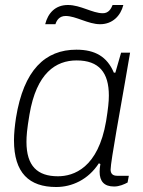

<svg xmlns="http://www.w3.org/2000/svg" viewBox="-20 -737 571 769"><path d="M161 -640H202C207 -656 218 -673 243 -673C284 -673 333 -640 381 -640C430 -640 463 -673 474 -717H431C425 -702 415 -684 392 -684C350 -684 303 -717 252 -717C201 -717 172 -684 161 -640ZM205 12C268 12 333 -17 376 -83L382 -80C380 -69 379 -58 379 -49C379 -11 397 10 437 10C458 10 478 1 491 -6L496 -33H449C431 -33 423 -42 423 -58C423 -89 466 -323 481 -410L501 -526H465L442 -446H436C409 -510 361 -538 286 -538C161 -538 75 -457 44 -265C39 -232 36 -201 36 -175C36 -44 97 12 205 12ZM212 -31C130 -31 86 -72 86 -169C86 -192 88 -219 98 -278C126 -445 204 -495 287 -495C377 -495 416 -446 416 -354C416 -330 413 -302 405 -252C373 -64 275 -31 212 -31Z"/></svg>

Font: Archivo Thin
Style: Italic
Weight: 100
Italic angle: -10°
Designer: Hector Gatti
Foundry: Omnibus-Type
Version: Version 2.001